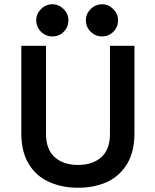

<svg xmlns="http://www.w3.org/2000/svg" viewBox="-20 -875 727 901"><path d="M346 6Q271 6 211 -21Q151 -47 115.5 -104.5Q80 -162 80 -250V-660H196V-246Q196 -174 236.5 -137.5Q277 -101 346 -101Q415 -101 455.5 -137.5Q496 -174 496 -246V-660H611V-250Q611 -163 576 -105Q540 -47 481 -20.5Q422 6 346 6ZM459 -704Q428 -704 405.5 -726Q383 -748 383 -780Q383 -810 405.5 -832.5Q428 -855 459 -855Q489 -855 511.5 -832.5Q534 -810 534 -780Q534 -748 512 -726Q490 -704 459 -704ZM226 -704Q195 -704 172.5 -726Q150 -748 150 -780Q150 -810 172.5 -832.5Q195 -855 226 -855Q256 -855 278.5 -832.5Q301 -810 301 -780Q301 -748 279 -726Q257 -704 226 -704Z"/></svg>

Font: Lil Grotesk Bold
Style: Regular
Weight: 700
Designer: Bastien Sozeau
Foundry: NBR — Bastien Sozeau
Version: Version 4.002; ttfautohint (v1.8.4.7-5d5b)